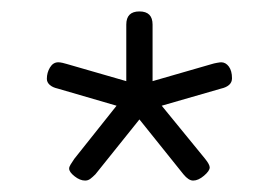

<svg xmlns="http://www.w3.org/2000/svg" viewBox="-20 -729 487 336"><path d="M129 -413Q120 -413 110.5 -420.5Q101 -428 101 -434Q101 -437 103.5 -441Q106 -445 110 -451L184 -544L81 -574Q72 -576 67 -580.5Q62 -585 62 -591Q62 -602 67.5 -611Q73 -620 82 -620Q85 -620 89.5 -619Q94 -618 97 -617L201 -587V-686Q201 -709 224 -709Q247 -709 247 -686V-587L351 -617Q354 -618 359.5 -619Q365 -620 367 -620Q375 -620 380.5 -612.5Q386 -605 386 -592Q386 -585 381 -580.5Q376 -576 367 -574L263 -544L339 -451Q347 -441 347 -436Q347 -430 337 -421.5Q327 -413 318 -413Q310 -413 301 -424L224 -520L147 -424Q142 -419 138 -416Q134 -413 129 -413Z"/></svg>

Font: Asap Expanded Medium
Style: Regular
Weight: 500
Width: 7
Designer: Pablo Cosgaya
Foundry: Omnibus-Type
Version: Version 3.001